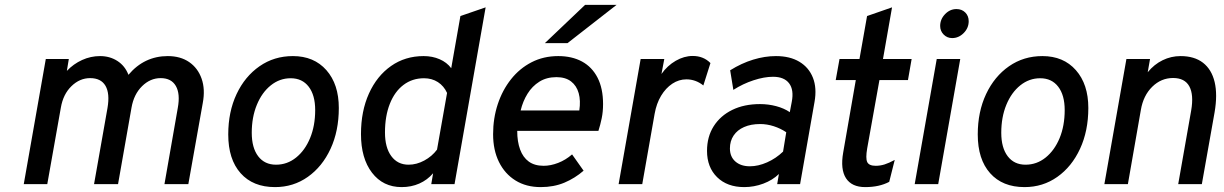

<svg xmlns="http://www.w3.org/2000/svg" viewBox="-20 -752 5000 784"><path d="M77 0 167 -511H261L253 -462.5Q280 -491 315.2 -507Q350.5 -523 388.5 -523Q428.5 -523 459.5 -503Q490.5 -483 504.5 -446.5Q537 -485 577.2 -504Q617.5 -523 665 -523Q717 -523 752.5 -498.5Q788 -474 803.2 -430.8Q818.5 -387.5 808 -331.5L749 0H651.5L706 -311.5Q716.5 -369 698 -401Q679.5 -433 636 -433Q593.5 -433 560 -400Q526.5 -367 517 -312.5L462 0H364L419 -311.5Q429 -370 410.8 -401.5Q392.5 -433 348 -433Q305.5 -433 271.8 -400.2Q238 -367.5 228.5 -312.5L173 0Z M1103 12Q1013 12 962.5 -44.8Q912 -101.5 912 -203Q912 -295.5 946 -367.8Q980 -440 1039.8 -481.5Q1099.5 -523 1176 -523Q1262 -523 1312.8 -465.5Q1363.5 -408 1363.5 -311Q1363.5 -217.5 1329.8 -144.5Q1296 -71.5 1237 -29.8Q1178 12 1103 12ZM1107 -79.5Q1153 -79.5 1189.2 -108.8Q1225.5 -138 1246.2 -188.2Q1267 -238.5 1267 -302.5Q1267 -363.5 1240.5 -398Q1214 -432.5 1167 -432.5Q1122 -432.5 1085.8 -403.5Q1049.5 -374.5 1028.8 -324Q1008 -273.5 1008 -210Q1008 -148.5 1034.2 -114Q1060.5 -79.5 1107 -79.5Z M1620 12Q1544 12 1499 -46.8Q1454 -105.5 1454 -204.5Q1454 -298 1486.5 -370Q1519 -442 1576.8 -482.5Q1634.5 -523 1710 -523Q1745.5 -523 1775 -510.2Q1804.5 -497.5 1822.5 -473.5L1860 -686.5L1963 -722L1836 0H1741L1748.5 -44.5Q1725 -17 1692.2 -2.5Q1659.5 12 1620 12ZM1648.5 -79.5Q1681 -79.5 1712.5 -96.5Q1744 -113.5 1764.5 -141L1805.5 -372.5Q1792.5 -401 1768 -416.8Q1743.5 -432.5 1711.5 -432.5Q1663.5 -432.5 1627.5 -405.2Q1591.5 -378 1571.8 -328Q1552 -278 1552 -211Q1552 -149.5 1577.8 -114.5Q1603.5 -79.5 1648.5 -79.5Z M2188 12Q2128.5 12 2085 -15Q2041.5 -42 2017.5 -90.5Q1993.5 -139 1993.5 -204Q1993.5 -269 2012.5 -326.5Q2031.5 -384 2066.5 -428.2Q2101.5 -472.5 2150.5 -497.8Q2199.5 -523 2259.5 -523Q2315.5 -523 2356.5 -500.8Q2397.5 -478.5 2420 -434.8Q2442.5 -391 2442.5 -327Q2442.5 -296 2437 -269.2Q2431.5 -242.5 2423.5 -217.5H2092Q2092 -173.5 2103.8 -141.5Q2115.5 -109.5 2139.2 -92.2Q2163 -75 2200 -75Q2228.5 -75 2259 -86.8Q2289.5 -98.5 2316 -121.5L2363 -55Q2328 -24.5 2284.8 -6.2Q2241.5 12 2188 12ZM2106 -301H2345.5Q2351.5 -341 2343 -371.5Q2334.5 -402 2311.8 -419.5Q2289 -437 2252 -437Q2212 -437 2182.5 -418.5Q2153 -400 2134 -369.2Q2115 -338.5 2106 -301ZM2205 -576 2369 -732H2497.5L2297.5 -576Z M2506 0 2596 -511H2692.5L2681 -450Q2705 -484 2739.2 -503.8Q2773.5 -523.5 2808.5 -523.5Q2852.5 -523.5 2881 -494.5L2852 -403Q2836.5 -415.5 2819 -421.8Q2801.5 -428 2783 -428Q2752 -428 2725.2 -410.2Q2698.5 -392.5 2679.5 -361Q2660.5 -329.5 2653 -287L2602.5 0Z M3019 12Q2949.5 12 2908.2 -28.5Q2867 -69 2867 -136Q2867 -193.5 2894.2 -236.5Q2921.5 -279.5 2970 -303.2Q3018.5 -327 3083.5 -327Q3117.5 -327 3149.5 -318.5Q3181.5 -310 3205 -294L3213 -336Q3222.5 -385 3202.2 -411.8Q3182 -438.5 3136.5 -438.5Q3100.5 -438.5 3057 -424.2Q3013.5 -410 2974.5 -385L2961.5 -465Q3008 -494 3055.5 -508.5Q3103 -523 3148.5 -523Q3205.5 -523 3244.2 -499.8Q3283 -476.5 3299.5 -434.5Q3316 -392.5 3306 -336L3247 0H3153.5L3160.5 -41.5Q3135 -16.5 3097 -2.2Q3059 12 3019 12ZM3042 -73Q3076 -73 3112.2 -89Q3148.5 -105 3177.5 -133L3190.5 -212Q3167.5 -227.5 3139.8 -236.5Q3112 -245.5 3084 -245.5Q3046 -245.5 3018.2 -233.2Q2990.5 -221 2975.5 -198.5Q2960.5 -176 2960.5 -146Q2960.5 -112 2982.8 -92.5Q3005 -73 3042 -73Z M3513 12Q3458 12 3434.5 -24.2Q3411 -60.5 3423 -129L3474.5 -425H3392.5L3408 -511H3489.5L3520.5 -686.5L3622.5 -722L3585.5 -511H3702.5L3687.5 -425H3571L3521 -146Q3514 -105.5 3521.2 -90.2Q3528.5 -75 3556 -75Q3574 -75 3591.8 -80.5Q3609.5 -86 3633.5 -99L3611 -9.5Q3570.5 12 3513 12Z M3715 0 3805 -511H3901L3811 0ZM3868 -596.5Q3847.5 -596.5 3833.2 -611Q3819 -625.5 3819 -646Q3819 -673.5 3839 -694.2Q3859 -715 3885.5 -715Q3907.5 -715 3921.5 -701Q3935.5 -687 3935.5 -665.5Q3935.5 -637.5 3915 -617Q3894.5 -596.5 3868 -596.5Z M4163.5 12Q4073.5 12 4023 -44.8Q3972.5 -101.5 3972.5 -203Q3972.5 -295.5 4006.5 -367.8Q4040.5 -440 4100.2 -481.5Q4160 -523 4236.5 -523Q4322.5 -523 4373.2 -465.5Q4424 -408 4424 -311Q4424 -217.5 4390.2 -144.5Q4356.5 -71.5 4297.5 -29.8Q4238.5 12 4163.5 12ZM4167.5 -79.5Q4213.5 -79.5 4249.8 -108.8Q4286 -138 4306.8 -188.2Q4327.5 -238.5 4327.5 -302.5Q4327.5 -363.5 4301 -398Q4274.5 -432.5 4227.5 -432.5Q4182.5 -432.5 4146.2 -403.5Q4110 -374.5 4089.2 -324Q4068.5 -273.5 4068.5 -210Q4068.5 -148.5 4094.8 -114Q4121 -79.5 4167.5 -79.5Z M4489.5 0 4579.5 -511H4676L4666.5 -457Q4692.5 -489 4727.2 -506Q4762 -523 4800.5 -523Q4857 -523 4892.2 -495.8Q4927.5 -468.5 4939.8 -417Q4952 -365.5 4939.5 -293L4887.5 0H4791L4844 -301Q4855 -365 4836.5 -399.2Q4818 -433.5 4770 -433.5Q4721.5 -433.5 4685 -397.8Q4648.5 -362 4638.5 -303L4585.5 0Z"/></svg>

Font: Overpass Medium
Style: Italic
Weight: 500
Italic angle: -10°
Designer: Delve Withrington, Dave Bailey, Thomas Jockin
Foundry: Delve Fonts LLC
Version: Version 4.000